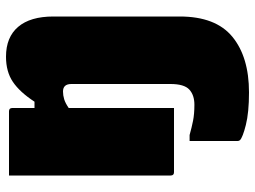

<svg xmlns="http://www.w3.org/2000/svg" viewBox="-125 -475 850 640"><g transform="rotate(-90 300.0 -155.0)"><path d="M271 68Q303 68 321.5 51Q340 34 340 -12V-342Q340 -370 315 -370Q302 -370 289 -366Q276 -362 260 -351V0H46Q35 0 35 -11V-550H249Q260 -550 260 -539V-465H281Q313 -514 347 -537Q381 -560 431 -560Q496 -560 530.5 -519.5Q565 -479 565 -402V19Q565 139 497.5 194.5Q430 250 312 250Q245 250 203.5 239.5Q162 229 153 220Q150 217 150 212V52H170Q195 59 217.5 63.5Q240 68 271 68Z"/></g></svg>

Font: Recursive Mn Lnr St XBk
Style: Regular
Weight: 1000
Monospace: yes
Version: Version 1.079;hotconv 1.0.112;makeotfexe 2.5.65598; ttfautoh